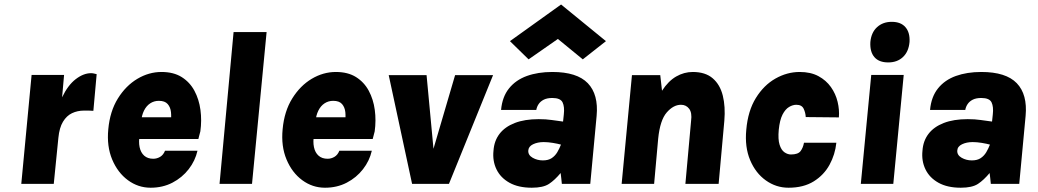

<svg xmlns="http://www.w3.org/2000/svg" viewBox="-20 -838 4731 875"><path d="M77 0 124 -496.5H272L263 -394.5Q289.5 -450 325 -477.2Q360.5 -504.5 395 -504.5Q403 -504.5 408.8 -502.8Q414.5 -501 420.5 -500L405.5 -333Q395 -334 383.8 -334Q372.5 -334 363 -334Q333 -334 308.2 -322.2Q283.5 -310.5 267 -283.2Q250.5 -256 246 -209.5L225 0Z M666.5 17.5Q609.5 17.5 563 -16.8Q516.5 -51 491.2 -111.2Q466 -171.5 473.5 -249Q481 -331 517.2 -389.2Q553.5 -447.5 606 -478.8Q658.5 -510 716 -510Q771 -510 808 -486.8Q845 -463.5 866 -424.5Q887 -385.5 893.5 -337.2Q900 -289 893 -239Q890.5 -228.5 888.2 -221Q886 -213.5 884 -204.5H592.5L617 -225.5Q611 -192.5 616.2 -167.5Q621.5 -142.5 637.2 -128.5Q653 -114.5 678.5 -114.5Q695 -114.5 709.8 -123.2Q724.5 -132 732 -151H880Q869.5 -105 839.8 -66.8Q810 -28.5 765.8 -5.5Q721.5 17.5 666.5 17.5ZM623 -282 602 -303.5H782.5L758 -282Q761.5 -304.5 759.2 -326.8Q757 -349 744.2 -363.8Q731.5 -378.5 704 -378.5Q682 -378.5 664.5 -367Q647 -355.5 636.2 -333.8Q625.5 -312 623 -282Z M980.5 0 1044.5 -692H1195L1128.5 0Z M1461 17.5Q1404 17.5 1357.5 -16.8Q1311 -51 1285.8 -111.2Q1260.5 -171.5 1268 -249Q1275.5 -331 1311.8 -389.2Q1348 -447.5 1400.5 -478.8Q1453 -510 1510.5 -510Q1565.5 -510 1602.5 -486.8Q1639.5 -463.5 1660.5 -424.5Q1681.5 -385.5 1688 -337.2Q1694.5 -289 1687.5 -239Q1685 -228.5 1682.8 -221Q1680.5 -213.5 1678.5 -204.5H1387L1411.5 -225.5Q1405.5 -192.5 1410.8 -167.5Q1416 -142.5 1431.8 -128.5Q1447.5 -114.5 1473 -114.5Q1489.5 -114.5 1504.2 -123.2Q1519 -132 1526.5 -151H1674.5Q1664 -105 1634.2 -66.8Q1604.5 -28.5 1560.2 -5.5Q1516 17.5 1461 17.5ZM1417.5 -282 1396.5 -303.5H1577L1552.5 -282Q1556 -304.5 1553.8 -326.8Q1551.5 -349 1538.8 -363.8Q1526 -378.5 1498.5 -378.5Q1476.5 -378.5 1459 -367Q1441.5 -355.5 1430.8 -333.8Q1420 -312 1417.5 -282Z M1751.5 -495.5H1924L1955.5 -160L2054 -495.5H2227L2026 0H1858Z M2403.5 17.5Q2342.5 17.5 2301.8 -5.2Q2261 -28 2242.5 -66.5Q2224 -105 2229 -151.5Q2232 -196 2256.5 -228Q2281 -260 2326 -277.5Q2371 -295 2435 -295Q2468 -295 2493.8 -291.2Q2519.5 -287.5 2546 -284L2549.5 -316.5Q2553.5 -351.5 2543.8 -371.5Q2534 -391.5 2497 -391.5Q2473.5 -391.5 2458.2 -383.8Q2443 -376 2434.8 -363.8Q2426.5 -351.5 2424 -337H2263.5Q2269 -397 2299.8 -435.2Q2330.5 -473.5 2381.2 -491.8Q2432 -510 2497 -510Q2609.5 -510 2658.8 -458.8Q2708 -407.5 2699 -310L2670 0H2540.5Q2539 -12 2538 -24.5Q2537 -37 2535 -49.5Q2508.5 -17.5 2482 0Q2455.5 17.5 2403.5 17.5ZM2454 -107Q2479 -107 2494.5 -117.5Q2510 -128 2519.8 -144.5Q2529.5 -161 2536.5 -179Q2522 -183 2499.5 -186.8Q2477 -190.5 2458 -190.5Q2430 -190.5 2409.2 -180.5Q2388.5 -170.5 2387.5 -151.5Q2386.5 -131 2407.5 -119Q2428.5 -107 2454 -107ZM2389 -567.5 2304 -650.5 2537 -817.5 2741.5 -650.5 2636 -567.5 2522.5 -660.5Z M2813 0 2860 -495.5H2989L2997 -424.5Q3026 -469 3061.8 -489.5Q3097.5 -510 3137 -510Q3194.5 -510 3228 -481.2Q3261.5 -452.5 3274 -402.2Q3286.5 -352 3281 -287.5L3255 0H3103.5L3129.5 -287.5Q3134.5 -324 3120.8 -342.2Q3107 -360.5 3083.5 -360.5Q3049 -360.5 3018.5 -325.5Q2988 -290.5 2979.5 -206L2961 0Z M3573.5 17.5Q3517 17.5 3470.2 -15.8Q3423.5 -49 3398.5 -108.5Q3373.5 -168 3381 -246.5Q3388.5 -333 3424.8 -391.5Q3461 -450 3514 -480Q3567 -510 3624.5 -510Q3674.5 -510 3709.8 -491Q3745 -472 3766.8 -441.2Q3788.5 -410.5 3797.2 -374Q3806 -337.5 3803 -303L3652 -304.5Q3651 -324.5 3642.5 -342.5Q3634 -360.5 3609 -360.5Q3593 -360.5 3576 -350.5Q3559 -340.5 3546.2 -315.8Q3533.5 -291 3529 -246.5Q3525 -203 3532.8 -178.5Q3540.5 -154 3555 -144Q3569.5 -134 3584.5 -134Q3617 -134 3628.5 -149.5Q3640 -165 3644 -187.5H3791.5Q3786 -134 3760.5 -87.2Q3735 -40.5 3688.5 -11.5Q3642 17.5 3573.5 17.5Z M4028 -553.5Q3985.5 -553.5 3964.8 -577.8Q3944 -602 3946.5 -646.5Q3950.5 -690 3977 -714.2Q4003.5 -738.5 4044 -738.5Q4085.5 -738.5 4106.5 -714Q4127.5 -689.5 4125 -646.5Q4121 -602.5 4095 -578Q4069 -553.5 4028 -553.5ZM3903 0 3950.5 -496.5H4098.5L4051 0Z M4358.5 17.5Q4297.5 17.5 4256.8 -5.2Q4216 -28 4197.5 -66.5Q4179 -105 4184 -151.5Q4187 -196 4211.5 -228Q4236 -260 4281 -277.5Q4326 -295 4390 -295Q4423 -295 4448.8 -291.2Q4474.5 -287.5 4501 -284L4504.5 -316.5Q4508.5 -351.5 4498.8 -371.5Q4489 -391.5 4452 -391.5Q4428.5 -391.5 4413.2 -383.8Q4398 -376 4389.8 -363.8Q4381.5 -351.5 4379 -337H4218.5Q4224 -397 4254.8 -435.2Q4285.5 -473.5 4336.2 -491.8Q4387 -510 4452 -510Q4564.5 -510 4613.8 -458.8Q4663 -407.5 4654 -310L4625 0H4495.5Q4494 -12 4493 -24.5Q4492 -37 4490 -49.5Q4463.5 -17.5 4437 0Q4410.5 17.5 4358.5 17.5ZM4409 -107Q4434 -107 4449.5 -117.5Q4465 -128 4474.8 -144.5Q4484.5 -161 4491.5 -179Q4477 -183 4454.5 -186.8Q4432 -190.5 4413 -190.5Q4385 -190.5 4364.2 -180.5Q4343.5 -170.5 4342.5 -151.5Q4341.5 -131 4362.5 -119Q4383.5 -107 4409 -107Z"/></svg>

Font: Karla ExtraBold
Style: Italic
Weight: 800
Italic angle: -8°
Designer: Jonathan Pinhorn
Version: Version 2.004;gftools[0.9.33]